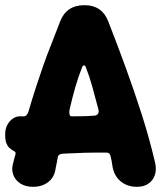

<svg xmlns="http://www.w3.org/2000/svg" viewBox="-20 -706 633 741"><path d="M107 15Q79 15 59 2.5Q39 -10 31 -32Q23 -54 32 -81Q33 -87 35.5 -95.5Q38 -104 40 -111Q41 -118 38 -120Q37 -121 35.5 -122Q34 -123 32 -124Q23 -129 16 -135.5Q9 -142 4.5 -153.5Q0 -165 0 -186V-188Q0 -209 8.5 -224.5Q17 -240 30 -248.5Q43 -257 55 -257H72Q84 -257 90 -276Q105 -327 119 -370Q133 -413 147 -453Q161 -493 177.5 -534Q194 -575 212 -623Q236 -686 306 -686Q374 -686 398 -623Q434 -531 466.5 -441.5Q499 -352 527.5 -263Q556 -174 578 -81Q588 -39 568 -12Q548 15 508 15Q470 15 444 -7.5Q418 -30 413 -71Q412 -79 410.5 -86.5Q409 -94 406 -106Q403 -117 391 -117Q364 -117 344.5 -117Q325 -117 308 -116.5Q291 -116 272 -115Q253 -114 225 -113Q218 -113 211 -110Q204 -107 203 -99Q201 -88 199.5 -79.5Q198 -71 195 -58Q191 -23 167 -4Q143 15 107 15ZM257 -257Q280 -257 302 -257.5Q324 -258 347 -260Q356 -262 359 -268.5Q362 -275 360 -283Q348 -329 336.5 -370.5Q325 -412 311 -447Q310 -452 305.5 -453.5Q301 -455 297 -447Q282 -409 270.5 -369Q259 -329 248 -281Q247 -271 248.5 -264Q250 -257 257 -257Z"/></svg>

Font: Winky Sans
Style: Bold
Weight: 700
Designer: Simon Atzbach
Foundry: typofactur
Version: Version 1.205